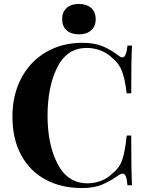

<svg xmlns="http://www.w3.org/2000/svg" viewBox="-20 -939 745 973"><path d="M581 -657Q592 -648 600 -648Q620 -648 626 -708H649Q645 -640 645 -466H622Q613 -540 598 -579Q583 -618 547 -647Q522 -671 489 -683.5Q456 -696 420 -696Q319 -696 270 -597.5Q221 -499 221 -352Q221 -206 272 -108Q323 -10 424 -10Q458 -10 491.5 -22.5Q525 -35 548 -59Q585 -87 599.5 -129Q614 -171 622 -252H645Q645 -71 649 0H626Q623 -32 617.5 -45.5Q612 -59 602 -59Q594 -59 581 -51Q536 -19 495 -2.5Q454 14 396 14Q290 14 210.5 -29Q131 -72 87 -153.5Q43 -235 43 -348Q43 -458 88 -543Q133 -628 213.5 -675Q294 -722 397 -722Q457 -722 499 -705Q541 -688 581 -657ZM465 -842Q465 -806 442 -785.5Q419 -765 380 -765Q340 -765 317.5 -785.5Q295 -806 295 -842Q295 -878 317.5 -898.5Q340 -919 380 -919Q419 -919 442 -898.5Q465 -878 465 -842Z"/></svg>

Font: Playfair Display SC
Style: Bold
Weight: 700
Designer: Claus Eggers Sørensen
Foundry: Claus Eggers Sørensen
Version: Version 1.200; ttfautohint (v1.6)